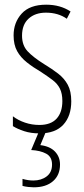

<svg xmlns="http://www.w3.org/2000/svg" viewBox="-20 -559 357 819"><path d="M284 -127Q284 -64 250 -27Q216 10 149 10Q112 10 83 0.5Q54 -9 35 -21V-63Q57 -46 86.5 -36Q116 -26 148 -26Q197 -26 221.5 -53Q246 -80 246 -128Q246 -160 235.5 -181Q225 -202 204.5 -217.5Q184 -233 155 -252Q121 -272 94.5 -293Q68 -314 53 -341Q38 -368 38 -408Q38 -463 72.5 -501Q107 -539 177 -539Q237 -539 281 -510L265 -479Q228 -505 176 -505Q130 -505 102 -479.5Q74 -454 74 -407Q74 -366 97.5 -340.5Q121 -315 169 -285Q202 -265 228 -245Q254 -225 269 -197.5Q284 -170 284 -127ZM236 143Q236 188 206 214Q176 240 124 240Q114 240 100.5 238.5Q87 237 76 234V204Q100 211 122 211Q156 211 179 193.5Q202 176 202 143Q202 110 177 96.5Q152 83 113 81L147 0H177L152 60Q193 65 214.5 87.5Q236 110 236 143Z"/></svg>

Font: Noto Sans Devanagari ExtraCondensed ExtraLight
Style: Regular
Weight: 200
Width: 2
Designer: Jelle Bosma - Monotype Design Team
Foundry: Monotype Imaging Inc.
Version: Version 2.004; ttfautohint (v1.8.4.7-5d5b)